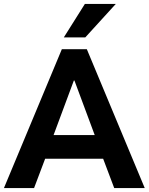

<svg xmlns="http://www.w3.org/2000/svg" viewBox="-23 -955 755 975"><path d="M-3 0 291 -705H418L712 0H557L483 -196L542 -149H165L224 -196L150 0ZM352 -546 236 -234 215 -269H492L471 -234L355 -546ZM301 -765 408 -935H565L410 -765Z"/></svg>

Font: Nunito Sans 10pt SemiCondensed ExtraBold
Style: Regular
Weight: 800
Width: 4
Designer: Vernon Adams
Foundry: Vernon Adams
Version: Version 3.101;gftools[0.9.27]